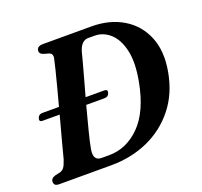

<svg xmlns="http://www.w3.org/2000/svg" viewBox="-122 -839 1031 979"><g transform="rotate(-20 394.0 -350.0)"><path d="M11 -23Q11 -42 36.5 -49.5L63.5 -55.5Q76 -59 84.8 -70Q93.5 -81 103.5 -111.5Q111.5 -144.5 128 -204.8Q144.5 -265 162.5 -333H70Q50 -333 56 -352Q62 -371 82.5 -371H172.5Q186.5 -422.5 199 -470.8Q211.5 -519 220.8 -555.8Q230 -592.5 233.5 -610.5Q240 -638 217 -644.5L192 -651.5Q170.5 -658.5 170.5 -673.5Q170.5 -700 206 -700H468Q566 -700 638.2 -657Q710.5 -614 743.2 -535Q776 -456 756.5 -348.5Q736.5 -236.5 674.2 -158.8Q612 -81 520.8 -40.5Q429.5 0 321 0H39.5Q22.5 0 16.8 -6.5Q11 -13 11 -23ZM329 -52Q423.5 -52 497 -125.8Q570.5 -199.5 599 -350.5Q618 -451.5 602.8 -517.8Q587.5 -584 550.5 -617Q513.5 -650 467 -650H432.5Q395.5 -650 379 -598.5Q374.5 -580.5 365 -545.2Q355.5 -510 343 -464.8Q330.5 -419.5 317 -371H417.5Q438.5 -371 432.5 -352Q427 -333 405.5 -333H306.5Q288 -264 272.5 -202.8Q257 -141.5 252 -111.5Q242 -52 288 -52Z"/></g></svg>

Font: Fraunces 9pt S000 SemiBold
Style: Italic
Weight: 600
Italic angle: -16°
Version: Version 1.000; ttfautohint (v1.8.3)